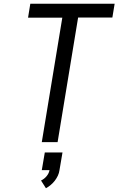

<svg xmlns="http://www.w3.org/2000/svg" viewBox="-20 -755 640 1020"><path d="M202 0 311 -661H129L141 -735H589L577 -662H395L286 0ZM224 245 198 204Q215 196 227.5 181Q240 166 243 149H202L218 55H312L296 149Q294 164 287.5 178Q281 192 271.5 204.5Q262 217 249.5 227.5Q237 238 224 245Z"/></svg>

Font: Iosevka SS04 Extended
Style: Italic
Weight: 400
Width: 7
Italic angle: -9°
Monospace: yes
Designer: Belleve Invis
Foundry: Belleve Invis
Version: Version 19.0.0; ttfautohint (v1.8.4)